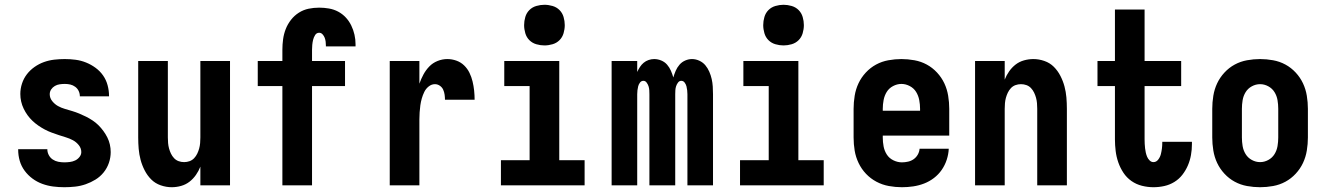

<svg xmlns="http://www.w3.org/2000/svg" viewBox="-20 -775 5540 803"><path d="M249 8Q225 8 202 5Q179 2 157 -6Q135 -14 116 -28Q97 -42 83 -61Q69 -80 62.5 -102.5Q56 -125 56 -149V-151H178V-150Q178 -138 184 -126.5Q190 -115 200.5 -108Q211 -101 223.5 -98.5Q236 -96 249 -96Q260 -96 272 -97.5Q284 -99 294.5 -104Q305 -109 312.5 -118.5Q320 -128 320 -139Q320 -155 309.5 -168Q299 -181 285 -188.5Q271 -196 256 -200.5Q241 -205 226 -210Q211 -215 196 -220.5Q181 -226 167 -233.5Q153 -241 140 -250Q127 -259 115.5 -270Q104 -281 95 -293.5Q86 -306 79 -320.5Q72 -335 68.5 -350.5Q65 -366 65 -382Q65 -404 72 -425.5Q79 -447 92.5 -464.5Q106 -482 124.5 -495Q143 -508 164 -515.5Q185 -523 207 -525.5Q229 -528 251 -528Q274 -528 296.5 -525Q319 -522 340 -513.5Q361 -505 379.5 -491.5Q398 -478 411 -459.5Q424 -441 430 -418.5Q436 -396 436 -374V-372H314Q314 -384 309 -394.5Q304 -405 294.5 -412Q285 -419 274 -421.5Q263 -424 251 -424Q241 -424 230 -422.5Q219 -421 209.5 -415.5Q200 -410 194 -401Q188 -392 188 -381Q188 -365 198.5 -352Q209 -339 222.5 -331.5Q236 -324 251.5 -319.5Q267 -315 282 -310.5Q297 -306 311.5 -300Q326 -294 340 -287Q354 -280 367.5 -271Q381 -262 392 -251Q403 -240 412.5 -227Q422 -214 429 -200Q436 -186 439.5 -170.5Q443 -155 443 -139Q443 -116 435.5 -94Q428 -72 413.5 -54Q399 -36 379.5 -24Q360 -12 338.5 -4.5Q317 3 294.5 5.5Q272 8 249 8Z M698 8Q675 8 652 0Q629 -8 612.5 -24.5Q596 -41 585 -62.5Q574 -84 568 -106.5Q562 -129 560 -152.5Q558 -176 558 -200V-520H682V-200Q682 -188 683 -176.5Q684 -165 687 -154Q690 -143 695 -132.5Q700 -122 708 -113.5Q716 -105 727 -101Q738 -97 750 -97Q762 -97 773 -101Q784 -105 792 -113.5Q800 -122 805 -132.5Q810 -143 813 -154Q816 -165 817 -176.5Q818 -188 818 -200V-520H942V0H818V-78Q811 -60 799.5 -43.5Q788 -27 772.5 -15Q757 -3 737.5 2.5Q718 8 698 8Z M1161 0V-415H1058V-520H1161V-567Q1161 -589 1164 -611Q1167 -633 1175 -653.5Q1183 -674 1197 -692Q1211 -710 1230 -722Q1249 -734 1270.5 -738.5Q1292 -743 1315 -743Q1335 -743 1355.5 -739.5Q1376 -736 1394 -726.5Q1412 -717 1426 -702Q1440 -687 1449 -668.5Q1458 -650 1462.5 -630Q1467 -610 1467 -590V-581H1343V-584Q1343 -592 1342 -600.5Q1341 -609 1338 -617Q1335 -625 1329 -631.5Q1323 -638 1315 -638Q1304 -638 1298 -628.5Q1292 -619 1289.5 -608.5Q1287 -598 1286 -587.5Q1285 -577 1285 -567V-520H1423V-415H1285V0Z M1610 0V-520H1734V-425Q1741 -445 1751 -463.5Q1761 -482 1775.5 -497Q1790 -512 1810 -520Q1830 -528 1851 -528Q1870 -528 1888.5 -521.5Q1907 -515 1921 -501.5Q1935 -488 1943.5 -470.5Q1952 -453 1956.5 -434Q1961 -415 1963 -396Q1965 -377 1965 -358H1841Q1841 -368 1839.5 -379Q1838 -390 1833.5 -400Q1829 -410 1819.5 -416.5Q1810 -423 1799 -423Q1785 -423 1773 -413.5Q1761 -404 1754.5 -390.5Q1748 -377 1744 -363Q1740 -349 1738 -334.5Q1736 -320 1735 -305Q1734 -290 1734 -276V0Z M2075 0V-105H2195V-415H2089V-520H2319V-105H2425V0ZM2257 -585Q2240 -585 2223 -590Q2206 -595 2194 -607Q2182 -619 2177 -636Q2172 -653 2172 -670Q2172 -687 2177 -704Q2182 -721 2194 -733Q2206 -745 2223 -750Q2240 -755 2257 -755Q2274 -755 2291 -750Q2308 -745 2320 -733Q2332 -721 2337 -704Q2342 -687 2342 -670Q2342 -653 2337 -636Q2332 -619 2320 -607Q2308 -595 2291 -590Q2274 -585 2257 -585Z M2538 0V-520H2645V-474Q2650 -485 2656.5 -495Q2663 -505 2672 -512.5Q2681 -520 2692.5 -524Q2704 -528 2716 -528Q2731 -528 2745.5 -522Q2760 -516 2770 -504.5Q2780 -493 2786 -479Q2792 -465 2796 -451Q2800 -465 2806 -479Q2812 -493 2822 -504.5Q2832 -516 2846 -522Q2860 -528 2874 -528Q2890 -528 2905 -521Q2920 -514 2930 -502Q2940 -490 2946.5 -475Q2953 -460 2956.5 -444.5Q2960 -429 2961 -413Q2962 -397 2962 -381V0H2855V-381Q2855 -389 2854 -397.5Q2853 -406 2851 -414Q2849 -422 2843.5 -429.5Q2838 -437 2829 -437Q2821 -437 2815.5 -429.5Q2810 -422 2807.5 -414Q2805 -406 2804.5 -397.5Q2804 -389 2804 -381V0H2696V-381Q2696 -389 2695.5 -397.5Q2695 -406 2692.5 -414Q2690 -422 2684.5 -429.5Q2679 -437 2671 -437Q2662 -437 2656.5 -429.5Q2651 -422 2649 -414Q2647 -406 2646 -397.5Q2645 -389 2645 -381V0Z M3075 0V-105H3195V-415H3089V-520H3319V-105H3425V0ZM3257 -585Q3240 -585 3223 -590Q3206 -595 3194 -607Q3182 -619 3177 -636Q3172 -653 3172 -670Q3172 -687 3177 -704Q3182 -721 3194 -733Q3206 -745 3223 -750Q3240 -755 3257 -755Q3274 -755 3291 -750Q3308 -745 3320 -733Q3332 -721 3337 -704Q3342 -687 3342 -670Q3342 -653 3337 -636Q3332 -619 3320 -607Q3308 -595 3291 -590Q3274 -585 3257 -585Z M3752 8Q3725 8 3697.5 3Q3670 -2 3645.5 -15Q3621 -28 3602 -48Q3583 -68 3571 -93Q3559 -118 3554.5 -145Q3550 -172 3550 -200V-320Q3550 -347 3554.5 -374.5Q3559 -402 3570.5 -426.5Q3582 -451 3601 -471.5Q3620 -492 3644 -505Q3668 -518 3695.5 -523Q3723 -528 3750 -528Q3777 -528 3804.5 -523Q3832 -518 3856 -505Q3880 -492 3899 -471.5Q3918 -451 3929.5 -426.5Q3941 -402 3945.5 -374.5Q3950 -347 3950 -320V-208H3672V-200Q3672 -181 3675.5 -162.5Q3679 -144 3689 -128.5Q3699 -113 3716.5 -104.5Q3734 -96 3752 -96Q3765 -96 3778 -99Q3791 -102 3801.5 -109.5Q3812 -117 3818.5 -128.5Q3825 -140 3826 -153H3948Q3947 -130 3939.5 -107Q3932 -84 3918.5 -64.5Q3905 -45 3886 -30.5Q3867 -16 3845 -7.5Q3823 1 3799.5 4.5Q3776 8 3752 8ZM3672 -312H3828V-320Q3828 -338 3824.5 -356.5Q3821 -375 3811.5 -390.5Q3802 -406 3785 -415Q3768 -424 3750 -424Q3732 -424 3715 -415Q3698 -406 3688.5 -390.5Q3679 -375 3675.5 -356.5Q3672 -338 3672 -320Z M4058 0V-520H4182V-442Q4189 -460 4200.5 -476.5Q4212 -493 4227.5 -505Q4243 -517 4262.5 -522.5Q4282 -528 4302 -528Q4325 -528 4348 -520Q4371 -512 4387.5 -495.5Q4404 -479 4415 -457.5Q4426 -436 4432 -413.5Q4438 -391 4440 -367.5Q4442 -344 4442 -320V0H4318V-320Q4318 -332 4317 -343.5Q4316 -355 4313 -366Q4310 -377 4305 -387.5Q4300 -398 4292 -406.5Q4284 -415 4273 -419Q4262 -423 4250 -423Q4238 -423 4227 -419Q4216 -415 4208 -406.5Q4200 -398 4195 -387.5Q4190 -377 4187 -366Q4184 -355 4183 -343.5Q4182 -332 4182 -320V0Z M4804 8Q4780 8 4756 2Q4732 -4 4712 -18Q4692 -32 4678.5 -52.5Q4665 -73 4657 -96Q4649 -119 4646 -143.5Q4643 -168 4643 -192V-415H4570V-520H4643V-735H4767V-520H4920V-415H4767V-192Q4767 -183 4767.5 -173.5Q4768 -164 4769 -155Q4770 -146 4772 -137Q4774 -128 4777.5 -119.5Q4781 -111 4788 -104Q4795 -97 4804 -97Q4816 -97 4824 -107.5Q4832 -118 4835 -130Q4838 -142 4839.5 -154Q4841 -166 4841 -178V-182H4965V-172Q4965 -149 4961 -126.5Q4957 -104 4948 -83Q4939 -62 4925 -44Q4911 -26 4891.5 -14Q4872 -2 4849.5 3Q4827 8 4804 8Z M5250 8Q5223 8 5195.5 3Q5168 -2 5144 -15Q5120 -28 5101 -48.5Q5082 -69 5070.5 -93.5Q5059 -118 5054.5 -145.5Q5050 -173 5050 -200V-320Q5050 -347 5054.5 -374.5Q5059 -402 5070.5 -426.5Q5082 -451 5101 -471.5Q5120 -492 5144 -505Q5168 -518 5195.5 -523Q5223 -528 5250 -528Q5277 -528 5304.5 -523Q5332 -518 5356 -505Q5380 -492 5399 -471.5Q5418 -451 5429.5 -426.5Q5441 -402 5445.5 -374.5Q5450 -347 5450 -320V-200Q5450 -173 5445.5 -145.5Q5441 -118 5429.5 -93.5Q5418 -69 5399 -48.5Q5380 -28 5356 -15Q5332 -2 5304.5 3Q5277 8 5250 8ZM5250 -97Q5268 -97 5284.5 -106Q5301 -115 5310.5 -130.5Q5320 -146 5323 -164Q5326 -182 5326 -200V-320Q5326 -338 5323 -356Q5320 -374 5310.5 -389.5Q5301 -405 5284.5 -414Q5268 -423 5250 -423Q5232 -423 5215.5 -414Q5199 -405 5189.5 -389.5Q5180 -374 5177 -356Q5174 -338 5174 -320V-200Q5174 -182 5177 -164Q5180 -146 5189.5 -130.5Q5199 -115 5215.5 -106Q5232 -97 5250 -97Z"/></svg>

Font: Iosevka SS18 Extrabold
Style: Regular
Weight: 800
Monospace: yes
Designer: Belleve Invis
Foundry: Belleve Invis
Version: Version 25.1.1; ttfautohint (v1.8.4)